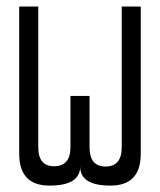

<svg xmlns="http://www.w3.org/2000/svg" viewBox="-20 -580 500 600"><path d="M99.6 -559.6Q99.6 -450.2 99.6 -120.1Q99.6 -59.6 150.4 -60.5Q200.2 -61.5 200.2 -120.1Q200.2 -139.6 200.2 -175.8Q200.2 -211.9 200.2 -280.3Q219.7 -280.3 259.8 -280.3Q259.8 -240.2 259.8 -120.1Q259.8 -59.6 309.6 -59.6Q360.4 -59.6 360.4 -120.1Q360.4 -266.6 360.4 -559.6Q375 -559.6 419.9 -559.6Q419.9 -445.3 419.9 -99.6Q419.9 0 325.2 0Q230.5 0 230.5 -59.6Q230.5 0 134.8 0Q40 0 40 -99.6Q40 -252.9 40 -559.6Q54.7 -559.6 99.6 -559.6Z"/></svg>

Font: Moonwalk
Style: Regular
Weight: 400
Designer: BarCoded
Foundry: BarCoded
Version: Version 1.0